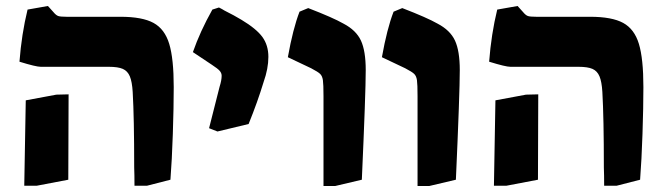

<svg xmlns="http://www.w3.org/2000/svg" viewBox="-20 -608 2222 641"><path d="M428 -49Q428 -214 423 -301Q421 -335 413.5 -353Q406 -371 390 -378Q374 -385 343 -385H116Q100 -385 45 -402Q52 -494 72 -576L140 -588L158 -568Q167 -557 174.5 -554.5Q182 -552 202 -552H382Q455 -552 492.5 -531.5Q530 -511 545 -461.5Q560 -412 560 -317Q560 -250 557 -161Q554 -72 549 -8L471 12H429Q429 -25 428 -49ZM66 -273 168 -292 209 -293 208 -8 103 12H61Z M678 -180 713 -318Q720 -340 720 -355Q720 -364 713.5 -371.5Q707 -379 687 -392L624 -434Q648 -503 689 -576L711 -583Q723 -577 729 -573Q763 -556 786 -542Q836 -512 856 -484.5Q876 -457 876 -418Q876 -379 860 -334Q840 -268 810 -194L706 -169Z M1060 -287Q1060 -327 1058 -340.5Q1056 -354 1049 -361Q1042 -368 1019 -380L941 -417Q958 -512 980 -569L1009 -581Q1092 -549 1127 -529Q1169 -507 1185 -472.5Q1201 -438 1201 -374Q1201 -298 1188 -8L1099 13H1060Z M1374 -287Q1374 -327 1372 -340.5Q1370 -354 1363 -361Q1356 -368 1333 -380L1255 -417Q1272 -512 1294 -569L1323 -581Q1406 -549 1441 -529Q1483 -507 1499 -472.5Q1515 -438 1515 -374Q1515 -298 1502 -8L1413 13H1374Z M1996 -49Q1996 -214 1991 -301Q1989 -335 1981.5 -353Q1974 -371 1958 -378Q1942 -385 1911 -385H1684Q1668 -385 1613 -402Q1620 -494 1640 -576L1708 -588L1726 -568Q1735 -557 1742.5 -554.5Q1750 -552 1770 -552H1950Q2023 -552 2060.5 -531.5Q2098 -511 2113 -461.5Q2128 -412 2128 -317Q2128 -250 2125 -161Q2122 -72 2117 -8L2039 12H1997Q1997 -25 1996 -49ZM1634 -273 1736 -292 1777 -293 1776 -8 1671 12H1629Z"/></svg>

Font: Suez One
Style: Regular
Weight: 400
Version: Version 1.000